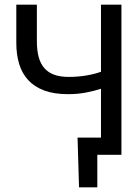

<svg xmlns="http://www.w3.org/2000/svg" viewBox="-20 -658 590 816"><path d="M409.2 -73.2V-280.8Q382.8 -272 346.7 -264.9Q310.5 -257.8 269 -257.8Q209.5 -257.8 167.7 -273.4Q126 -289.1 99.6 -317.9Q73.2 -346.7 61.3 -386.7Q49.3 -426.8 49.3 -476.1V-638.2H136.7V-482.9Q136.7 -445.3 144 -417Q151.4 -388.7 167.5 -369.6Q183.6 -350.6 209.2 -340.8Q234.9 -331.1 272 -331.1Q310.5 -331.1 346.7 -337.2Q382.8 -343.3 409.2 -353V-638.2H496.1V0H393.6V138.2H315.9L309.6 -73.2Z"/></svg>

Font: Code New Roman
Style: Regular
Weight: 400
Monospace: yes
Designer: Sam Radian
Foundry: Code New Roman
Version: Version 2.00 November 29, 2014